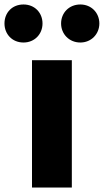

<svg xmlns="http://www.w3.org/2000/svg" viewBox="-71 -838 464 858"><path d="M72 0H250V-569H72ZM34 -648C84 -648 119 -686 119 -733C119 -781 84 -818 34 -818C-17 -818 -51 -781 -51 -733C-51 -686 -17 -648 34 -648ZM288 -648C337 -648 373 -686 373 -733C373 -781 337 -818 288 -818C238 -818 202 -781 202 -733C202 -686 238 -648 288 -648Z"/></svg>

Font: Noto Sans TC Black
Style: Regular
Weight: 900
Designer: Ryoko NISHIZUKA 西塚涼子 (kana, bopomofo & ideographs); Paul D. Hunt (Latin, Greek & Cyrillic); Sandoll Communications 산돌커뮤니
Foundry: Adobe
Version: Version 2.004;hotconv 1.0.118;makeotfexe 2.5.65603